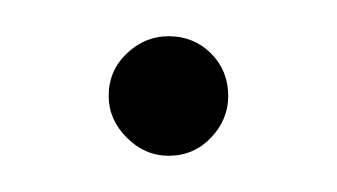

<svg xmlns="http://www.w3.org/2000/svg" viewBox="-20 -81 186 106"><path d="M73 5Q60 5 50 -5Q40 -15 40 -28Q40 -42 50 -51.5Q60 -61 73 -61Q87 -61 96.5 -51.5Q106 -42 106 -28Q106 -15 96.5 -5Q87 5 73 5Z"/></svg>

Font: DM Sans 24pt Thin
Style: Regular
Weight: 250
Designer: Colophon Foundry, Jonny Pinhorn
Foundry: Colophon Foundry
Version: Version 4.004;gftools[0.9.30]